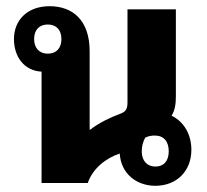

<svg xmlns="http://www.w3.org/2000/svg" viewBox="-20 -590 668 619"><path d="M481 9C549 9 597 -38 597 -107C597 -154 575 -197 533 -217C545 -235 547 -258 547 -281V-560H391V-261C391 -240 387 -230 367 -223C337 -212 299 -194 271 -172H269V-425C269 -525 214 -570 140 -570C67 -570 25 -524 25 -464C25 -408 57 -362 114 -359V0H263C278 -45 320 -80 366 -95C370 -30 420 9 481 9ZM134 -417C107 -417 90 -435 90 -464C90 -494 107 -511 134 -511C161 -511 178 -494 178 -464C178 -434 161 -417 134 -417ZM481 -53C454 -53 437 -72 437 -102C437 -118 441 -133 448 -146C457 -151 468 -153 479 -153C509 -153 524 -133 524 -102C524 -71 508 -53 481 -53Z"/></svg>

Font: Noto Sans Thai Looped SemiCondensed ExtraBold
Style: Regular
Weight: 800
Width: 4
Designer: Sasikarn Vongin, Ben Mitchell
Foundry: The Fontpad Ltd
Version: Version 1.001